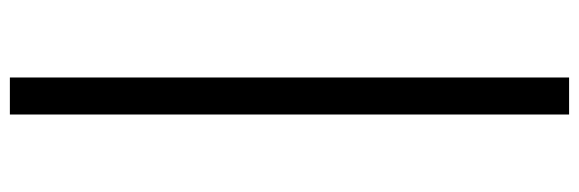

<svg xmlns="http://www.w3.org/2000/svg" viewBox="-412 -478 1173 389"><g transform="rotate(-90 174.5 -283.5)"><path d="M137 283V-850H212V283Z"/></g></svg>

Font: Noto Serif JP Black
Style: Regular
Weight: 900
Designer: Ryoko NISHIZUKA 西塚涼子 (kana & ideographs); Frank Grießhammer (Latin, Greek & Cyrillic); Wenlong ZHANG 张文龙 (bopomofo); San
Foundry: Adobe
Version: Version 2.003-H1;hotconv 1.1.1;makeotfexe 2.6.0